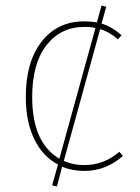

<svg xmlns="http://www.w3.org/2000/svg" viewBox="-20 -606 504 692"><path d="M423 -44Q362 10 284 10Q240 10 204 -5L185 66L168 62L189 -13Q134 -42 103.5 -104.5Q73 -167 73 -257Q73 -383 130 -456Q187 -529 283 -529Q310 -529 329 -525L346 -586L363 -582L346 -521Q383 -510 418 -479L405 -464Q375 -491 341 -501L210 -26Q243 -11 283 -11Q355 -11 410 -59ZM96 -257Q96 -91 194 -34L324 -505Q308 -509 284 -509Q199 -509 147.5 -443Q96 -377 96 -257Z"/></svg>

Font: FiraGO Thin
Style: Regular
Weight: 100
Designer: bBox Type
Foundry: bBox Type GmbH
Version: Version 1.001;PS 001.001;hotconv 1.0.88;makeotf.lib2.5.64775